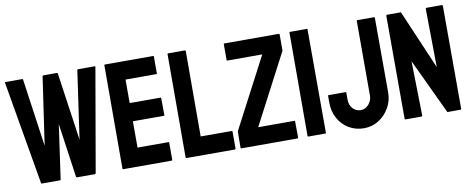

<svg xmlns="http://www.w3.org/2000/svg" viewBox="-62 -972 3092 1257"><g transform="rotate(-10 1484.0 -343.0)"><path d="M252.9 0H131.8Q127.4 0 127 -4.9L8.8 -691.9Q7.8 -695.8 11.7 -695.8H124Q127.9 -695.8 128.9 -691.9L192.9 -240.2L258.8 -691.9Q259.8 -695.8 264.6 -695.8H355Q358.9 -695.8 359.9 -691.9L424.8 -240.2L489.7 -691.9Q490.7 -695.8 494.6 -695.8H606Q610.8 -695.8 609.9 -691.9L490.7 -4.9Q490.2 -2.9 487.8 -1.5L485.8 0H364.7Q361.8 0 359.9 -4.9L308.6 -363.8L257.8 -4.9Q257.3 0 252.9 0Z M995.6 0H672.4Q668.5 0 668.5 -4.9L669.4 -691.9Q669.4 -695.8 673.3 -695.8H994.6Q998.5 -695.8 998.5 -690.9V-579.1Q998.5 -575.2 994.6 -575.2H789.6V-418.9H994.6Q998.5 -418.9 998.5 -415L999.5 -301.8Q999.5 -297.9 995.6 -297.9H789.6V-123H995.6Q999.5 -123 999.5 -118.2V-3.9Q999.5 0 995.6 0Z M1415.5 0H1092.3Q1088.4 0 1088.4 -4.9L1089.4 -690.9Q1089.4 -695.8 1094.2 -695.8H1205.6Q1210.4 -695.8 1210.4 -690.9L1209.5 -123H1415.5Q1420.4 -123 1420.4 -118.2V-4.9Q1420.4 0 1415.5 0Z M1831.5 0H1458.5Q1453.6 0 1453.6 -4.9L1454.6 -113.8L1699.7 -582H1467.8Q1463.4 -582 1463.4 -585.9V-690.9Q1463.4 -695.8 1467.8 -695.8H1829.6Q1834.5 -695.8 1834.5 -690.9V-583L1590.8 -117.2H1831.5Q1835.4 -117.2 1835.4 -111.8L1836.4 -4.9Q1836.4 0 1831.5 0Z M2017.1 0H1903.8Q1898.9 0 1898.9 -4.9L1899.9 -691.9Q1899.9 -695.8 1903.8 -695.8H2016.1Q2020 -695.8 2020 -691.9L2021 -4.9Q2021 0 2017.1 0Z M2272.9 9.8Q2217.8 9.8 2172.9 -16.6Q2128.4 -43 2102.8 -89.6Q2077.1 -136.2 2077.1 -193.8V-240.2Q2077.1 -244.1 2081.1 -244.1H2194.3Q2198.2 -244.1 2198.2 -238.8V-193.8Q2198.2 -157.2 2219.2 -134Q2240.2 -110.8 2272.9 -110.8Q2303.2 -110.8 2325.2 -136Q2347.2 -161.1 2347.2 -193.8V-690.9Q2347.2 -694.8 2351.1 -694.8H2463.4Q2467.3 -694.8 2467.3 -689.9L2468.3 -193.8Q2468.3 -139.2 2441.9 -92.8Q2415 -45.9 2371.1 -18.1Q2327.1 9.8 2272.9 9.8Z M2652.3 0H2552.2Q2544.4 0 2544.4 -6.8L2543.5 -688Q2543.5 -695.8 2551.3 -695.8H2641.6L2810.5 -301.8L2805.7 -688Q2805.7 -695.8 2814.5 -695.8H2913.6Q2919.4 -695.8 2919.4 -688L2920.4 -5.9Q2920.4 0 2915.5 0H2827.6L2654.3 -368.2L2661.6 -7.8Q2661.6 0 2652.3 0Z"/></g></svg>

Font: WRV
Style: Display
Weight: 400
Designer: Will Viles x Danh Hong
Version: Version 8.001; ttfautohint (v1.8.3)